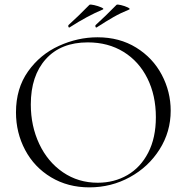

<svg xmlns="http://www.w3.org/2000/svg" viewBox="-20 -797 806 829"><path d="M49 -312Q49 -415 101 -488.5Q153 -562 234.5 -599Q316 -636 401 -636Q496 -636 568 -591.5Q640 -547 678.5 -474Q717 -401 717 -319Q717 -228 669 -152Q621 -76 540.5 -32Q460 12 366 12Q273 12 200.5 -31.5Q128 -75 88.5 -149.5Q49 -224 49 -312ZM653 -291Q653 -385 616.5 -458.5Q580 -532 513.5 -573Q447 -614 359 -614Q243 -614 178 -542Q113 -470 113 -346Q113 -253 149.5 -175.5Q186 -98 252 -53Q318 -8 402 -8Q473 -8 530 -41Q587 -74 620 -138Q653 -202 653 -291ZM279 -678Q276 -678 275 -682.5Q274 -687 276 -689Q317 -726 366 -776Q369 -779 386.5 -775Q404 -771 417.5 -765Q431 -759 424 -756Q357 -728 281 -679ZM396 -678Q393 -678 392 -682.5Q391 -687 393 -689Q434 -726 483 -776Q486 -779 502.5 -775Q519 -771 531.5 -765Q544 -759 538 -756Q501 -741 469.5 -723Q438 -705 398 -679Z"/></svg>

Font: Cormorant SC Light
Style: Regular
Weight: 300
Designer: Christian Thalmann (Catharsis Fonts)
Foundry: Catharsis Fonts
Version: Version 4.000